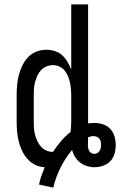

<svg xmlns="http://www.w3.org/2000/svg" viewBox="-20 -755 548 876"><path d="M223 101 158 87Q162 67 169 47Q176 27 184 8Q161 7 140.5 -3Q120 -13 105 -30Q90 -47 80.5 -67.5Q71 -88 65.5 -110Q60 -132 58 -154.5Q56 -177 56 -200V-320Q56 -343 58 -366.5Q60 -390 66 -412.5Q72 -435 82 -456Q92 -477 108 -494Q124 -511 146 -519.5Q168 -528 192 -528Q211 -528 230 -522Q249 -516 263.5 -503Q278 -490 288 -473Q298 -456 305 -438V-735H382V-192Q389 -193 396.5 -193.5Q404 -194 411 -194Q431 -194 450.5 -187.5Q470 -181 483.5 -166.5Q497 -152 502.5 -132.5Q508 -113 508 -93Q508 -73 502.5 -53.5Q497 -34 483 -19.5Q469 -5 449.5 1.5Q430 8 410 8Q393 8 376 2.5Q359 -3 345.5 -13.5Q332 -24 322.5 -39Q313 -54 309 -71Q278 -34 256 10Q234 54 223 101ZM222 -62Q238 -87 258 -110.5Q278 -134 302 -153Q303 -165 304 -176.5Q305 -188 305 -200V-320Q305 -335 303.5 -350Q302 -365 299 -379.5Q296 -394 290 -408Q284 -422 274.5 -433.5Q265 -445 251 -451.5Q237 -458 222 -458Q207 -458 192.5 -452Q178 -446 167.5 -435Q157 -424 150.5 -410Q144 -396 140 -381Q136 -366 135 -350.5Q134 -335 134 -320V-200Q134 -185 135 -169.5Q136 -154 140 -139.5Q144 -125 150.5 -111Q157 -97 167.5 -85.5Q178 -74 192 -68Q206 -62 222 -62ZM410 -53Q417 -53 423.5 -56.5Q430 -60 434 -66Q438 -72 439.5 -79Q441 -86 441 -93Q441 -101 439.5 -108.5Q438 -116 433.5 -122Q429 -128 421.5 -131Q414 -134 406 -134Q400 -134 394 -132.5Q388 -131 382 -129V-126Q382 -117 381.5 -108.5Q381 -100 381 -92Q381 -85 382.5 -78Q384 -71 387.5 -65.5Q391 -60 397 -56.5Q403 -53 410 -53Z"/></svg>

Font: Iosevka Fuck
Style: Regular
Weight: 400
Monospace: yes
Designer: Belleve Invis
Foundry: Belleve Invis
Version: Version 28.0.7; ttfautohint (v1.8.3)